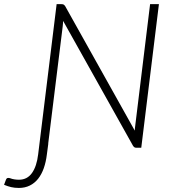

<svg xmlns="http://www.w3.org/2000/svg" viewBox="-130 -728 852 946"><path d="M64.5 -20.5 149 -707.5H173Q180 -707.5 183.5 -705.5Q187 -703.5 191 -698L534 -84.5Q534.5 -91.5 535 -98Q535.5 -104.5 536.5 -110.5L609.5 -707.5H653L566 0H542.5Q536 0 532.5 -2.2Q529 -4.5 525.5 -9.5L181 -625Q180.5 -618 180.2 -611.2Q180 -604.5 179 -598.5L107.5 -20.5H108L101 32.5Q96.5 70 85.8 100.5Q75 131 57.8 152.8Q40.5 174.5 16.8 186.2Q-7 198 -37 198Q-58 198 -75 194Q-92 190 -110 182.5L-101 158.5Q-98 150 -92.2 149Q-86.5 148 -80.5 150Q-70.5 154 -58.8 155.8Q-47 157.5 -36.5 157.5Q4 157.5 27.5 124.5Q51 91.5 58 32.5Z"/></svg>

Font: Lato Light
Style: Italic
Weight: 300
Italic angle: -7°
Designer: Lukasz Dziedzic
Foundry: tyPoland Lukasz Dziedzic
Version: Version 2.007; 2014-02-27